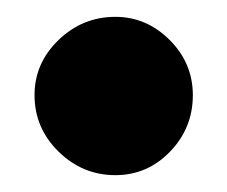

<svg xmlns="http://www.w3.org/2000/svg" viewBox="-20 -196 270 228"><path d="M21 -83Q21 -121 49.5 -148.5Q78 -176 117 -176Q154 -176 181.5 -148.5Q209 -121 209 -83Q209 -44 182 -16Q155 12 117 12Q78 12 49.5 -16Q21 -44 21 -83Z"/></svg>

Font: Open Sauce Sans Black
Style: Regular
Weight: 900
Designer: Alfredo Marco Pradil
Foundry: Creative Sauce Fz LLC
Version: Version 1.477